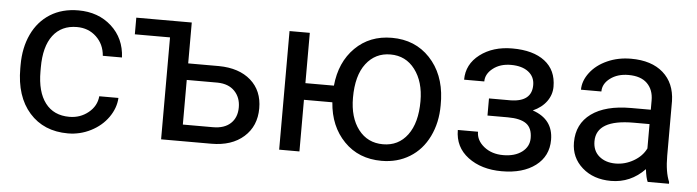

<svg xmlns="http://www.w3.org/2000/svg" viewBox="-40 -690 3092 852"><g transform="rotate(5 1506.0 -264.0)"><path d="M280.3 -64Q328.6 -64 364.7 -93.3Q400.9 -122.6 404.8 -166.5H490.2Q487.8 -121.1 459 -80.1Q430.2 -39.1 382.1 -14.6Q334 9.8 280.3 9.8Q172.4 9.8 108.6 -62.3Q44.9 -134.3 44.9 -259.3V-274.4Q44.9 -351.6 73.2 -411.6Q101.6 -471.7 154.5 -504.9Q207.5 -538.1 279.8 -538.1Q368.7 -538.1 427.5 -484.9Q486.3 -431.6 490.2 -346.7H404.8Q400.9 -397.9 366 -430.9Q331.1 -463.9 279.8 -463.9Q210.9 -463.9 173.1 -414.3Q135.3 -364.7 135.3 -271V-253.9Q135.3 -162.6 172.9 -113.3Q210.4 -64 280.3 -64Z M538.1 -528.3H785.2V-346.2H922.4Q1012.2 -345.2 1064.5 -299.3Q1116.7 -253.4 1116.7 -174.8Q1116.7 -95.7 1063 -47.9Q1009.3 0 918.5 0H694.8V-454.1H538.1ZM785.2 -272.5V-73.7H919.4Q970.2 -73.7 998 -99.9Q1025.9 -126 1025.9 -171.4Q1025.9 -215.3 998.8 -243.4Q971.7 -271.5 922.9 -272.5Z M1311 -304.2H1438Q1448.2 -409.7 1512.9 -473.9Q1577.6 -538.1 1676.3 -538.1Q1779.8 -538.1 1845.7 -468.3Q1911.6 -398.4 1917 -286.6L1917.5 -258.3Q1917.5 -181.2 1887.2 -119.1Q1856.9 -57.1 1802.2 -23.7Q1747.6 9.8 1677.2 9.8Q1575.2 9.8 1510.3 -56.9Q1445.3 -123.5 1437.5 -230H1311V0H1220.7V-528.3H1311ZM1526.9 -258.3Q1526.9 -170.4 1567.6 -117.2Q1608.4 -64 1677.2 -64Q1746.1 -64 1786.4 -118.2Q1826.7 -172.4 1826.7 -269Q1826.7 -355.5 1785.6 -409.7Q1744.6 -463.9 1676.3 -463.9Q1608.9 -463.9 1567.9 -410.6Q1526.9 -357.4 1526.9 -258.3Z M2318.8 -383.8Q2318.8 -420.9 2290.5 -442.6Q2262.2 -464.4 2212.9 -464.4Q2165 -464.4 2133.1 -439.5Q2101.1 -414.6 2101.1 -380.9H2011.2Q2011.2 -449.7 2068.8 -493.7Q2126.5 -537.6 2212.9 -537.6Q2305.7 -537.6 2357.4 -497.8Q2409.2 -458 2409.2 -384.3Q2409.2 -348.6 2387.7 -318.8Q2366.2 -289.1 2326.7 -271.5Q2418.9 -240.2 2418.9 -148.4Q2418.9 -75.7 2362.8 -33.2Q2306.6 9.3 2212.9 9.3Q2121.6 9.3 2062.3 -35.4Q2002.9 -80.1 2002.9 -156.2H2092.8Q2092.8 -117.7 2127.2 -90.1Q2161.6 -62.5 2212.9 -62.5Q2264.6 -62.5 2296.4 -86.4Q2328.1 -110.4 2328.1 -148.4Q2328.1 -192.9 2301.5 -212.2Q2274.9 -231.4 2218.8 -231.4H2128.4V-307.6H2226.6Q2318.8 -310.1 2318.8 -383.8Z M2862.3 0Q2854.5 -15.6 2849.6 -55.7Q2786.6 9.8 2699.2 9.8Q2621.1 9.8 2571 -34.4Q2521 -78.6 2521 -146.5Q2521 -229 2583.7 -274.7Q2646.5 -320.3 2760.3 -320.3H2848.1V-361.8Q2848.1 -409.2 2819.8 -437.3Q2791.5 -465.3 2736.3 -465.3Q2688 -465.3 2655.3 -440.9Q2622.6 -416.5 2622.6 -381.8H2531.7Q2531.7 -421.4 2559.8 -458.3Q2587.9 -495.1 2636 -516.6Q2684.1 -538.1 2741.7 -538.1Q2833 -538.1 2884.8 -492.4Q2936.5 -446.8 2938.5 -366.7V-123.5Q2938.5 -50.8 2957 -7.8V0ZM2712.4 -68.8Q2754.9 -68.8 2793 -90.8Q2831.1 -112.8 2848.1 -147.9V-256.3H2777.3Q2611.3 -256.3 2611.3 -159.2Q2611.3 -116.7 2639.6 -92.8Q2668 -68.8 2712.4 -68.8Z"/></g></svg>

Font: SteelSelectRoboto
Style: Roboto-Regular
Weight: 400
Designer: Google
Version: Version 2.137; 2017